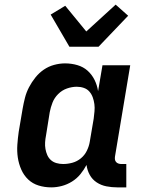

<svg xmlns="http://www.w3.org/2000/svg" viewBox="-20 -802 640 830"><path d="M202 8Q173 8 147 0Q121 -8 102 -26Q83 -44 72 -69Q61 -94 57 -121Q53 -148 55 -176.5Q57 -205 61 -233L78 -333Q82 -356 88 -379.5Q94 -403 105.5 -425Q117 -447 133 -467Q149 -487 169.5 -501Q190 -515 214 -521.5Q238 -528 261 -528Q289 -528 314.5 -520.5Q340 -513 358.5 -496.5Q377 -480 388.5 -457Q400 -434 404 -408L423 -520H543L477 -125Q476 -118 477 -112Q478 -106 482 -101.5Q486 -97 492 -95Q498 -93 504 -93H526V8H487Q463 8 440 3.5Q417 -1 398 -13.5Q379 -26 368 -46Q357 -66 354 -89Q343 -68 327.5 -49Q312 -30 291 -17Q270 -4 247 2Q224 8 202 8ZM253 -93Q273 -93 293 -98.5Q313 -104 329.5 -117.5Q346 -131 355.5 -150.5Q365 -170 368 -189L385 -289Q387 -305 388.5 -321Q390 -337 388 -352Q386 -367 381 -381Q376 -395 366.5 -406Q357 -417 342.5 -422Q328 -427 312 -427Q291 -427 269.5 -419.5Q248 -412 231.5 -395.5Q215 -379 207 -358.5Q199 -338 195 -317L179 -217Q176 -202 175 -187Q174 -172 176.5 -158Q179 -144 184.5 -131.5Q190 -119 200 -110Q210 -101 224 -97Q238 -93 253 -93ZM280 -600 199 -739 262 -777 353 -666 480 -782 534 -734 406 -600Z"/></svg>

Font: Iosevka HT Extended
Style: Bold Italic
Weight: 700
Width: 7
Italic angle: -9°
Monospace: yes
Designer: Belleve Invis
Foundry: Belleve Invis
Version: Version 32.3.0; ttfautohint (v1.8.4)